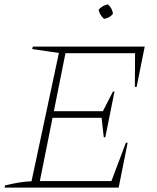

<svg xmlns="http://www.w3.org/2000/svg" viewBox="-20 -857 717 877"><path d="M1 0 3 -10Q35 -18 65.5 -23Q96 -28 124 -29L249 -615L127 -633L130 -644H641L604 -460H596L597 -614H279L226 -349H450L496 -439H503L461 -230H454L444 -319H220L162 -30H489L555 -205H563L522 0ZM473 -837Q493 -819 496 -794Q480 -774 455 -771Q436 -788 430 -812Q447 -832 473 -837Z"/></svg>

Font: Piazzolla SC Thin
Style: Italic
Weight: 100
Italic angle: -11.3°
Designer: Juan Pablo del Peral
Foundry: Huerta Tipografica
Version: Version 1.330